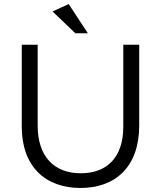

<svg xmlns="http://www.w3.org/2000/svg" viewBox="-20 -922 799 953"><path d="M379 11C554 11 671 -95 671 -299V-700H592V-293C592 -140 510 -62 381 -62C247 -62 167 -147 167 -298V-700H88V-293C88 -95 206 11 379 11ZM321 -902 241 -865 354 -757H416Z"/></svg>

Font: Mission
Style: Regular
Weight: 400
Version: Version 1.000;FEAKit 1.0